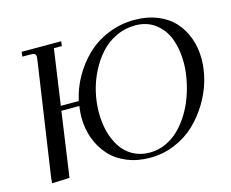

<svg xmlns="http://www.w3.org/2000/svg" viewBox="-100 -854 1211 1005"><g transform="rotate(-15 505.0 -351.5)"><path d="M65.9 3.9 67.9 -22 158.2 -637.2Q160.2 -650.9 160.2 -655.8Q160.2 -668.5 153.3 -672.6Q146.5 -676.8 127.9 -676.8H86.9L89.8 -702.1H304.2L300.8 -676.8H257.8L214.8 -376H312Q326.2 -441.4 359.6 -501Q393.1 -560.5 441.9 -607.7Q490.7 -654.8 558.6 -682.9Q626.5 -710.9 703.1 -710.9Q770.5 -710.9 825.4 -689Q880.4 -667 916 -628.2Q951.7 -589.4 970.9 -536.9Q990.2 -484.4 990.2 -422.9Q990.2 -365.7 973.1 -305.7Q956.1 -245.6 922.1 -189.7Q888.2 -133.8 841.8 -89.6Q795.4 -45.4 731.7 -18.8Q668 7.8 597.2 7.8Q528.8 7.8 472.7 -15.4Q416.5 -38.6 379.9 -79.1Q343.3 -119.6 323.2 -173.8Q303.2 -228 303.2 -291Q303.2 -313.5 308.1 -350.1H210.9L161.1 0ZM397.9 -289.1Q397.9 -233.9 410.6 -185.8Q423.3 -137.7 448 -100.1Q472.7 -62.5 512.2 -40.8Q551.8 -19 602.1 -19Q647.9 -19 689.2 -37.6Q730.5 -56.2 762 -87.4Q793.5 -118.7 819.1 -159.7Q844.7 -200.7 861.1 -246.6Q877.4 -292.5 886.2 -338.9Q895 -385.3 895 -428.2Q895 -499.5 874.5 -555.7Q854 -611.8 808.8 -647Q763.7 -682.1 699.2 -682.1Q643.6 -682.1 594.5 -658.7Q545.4 -635.3 510 -595.7Q474.6 -556.2 449 -505.4Q423.3 -454.6 410.6 -399.2Q397.9 -343.8 397.9 -289.1Z"/></g></svg>

Font: Dihjauti S
Style: Bold Italic
Weight: 700
Italic angle: -9°
Designer: T. Christopher White
Version: Version 3.0.0